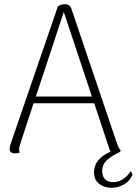

<svg xmlns="http://www.w3.org/2000/svg" viewBox="-20 -722 651 915"><path d="M610 114Q597 142 570 157.5Q543 173 511 173Q477 173 452.5 154Q428 135 428 99Q428 35 508 0Q503 -5 502 -10L429 -230H140L76 -35Q71 -20 71 -11Q71 1 74 5Q63 9 51 9Q39 9 32 3Q25 -3 26 -14Q26 -22 33 -43L256 -692Q273 -702 289 -702Q313 -702 320 -681L538 -37Q546 -15 556 -3L547 5L542 7Q503 26 485 45.5Q467 65 467 93Q467 117 480 131.5Q493 146 519 146Q547 146 569 130Q591 114 602 94Q613 102 610 114ZM418 -262 284 -665 151 -262Z"/></svg>

Font: Arima Madurai ExtraLight
Style: Regular
Weight: 275
Designer: Joana Correia and Natanael Gama
Foundry: NDISCOVER
Version: Version 1.019